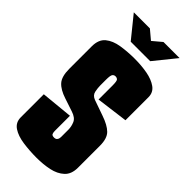

<svg xmlns="http://www.w3.org/2000/svg" viewBox="-251 -821 878 878"><g transform="rotate(45 188.0 -382.5)"><path d="M40 -775H144L188 -738L232 -775H336L251 -670H125ZM196 10Q150 10 108 4Q66 -2 40 -19.5Q14 -37 14 -70V-219L168 -234V-136Q168 -126 171 -119Q174 -112 187 -112Q198 -112 203 -119Q208 -126 208 -136V-184Q208 -204 199.5 -224Q191 -244 160 -254L97 -275Q54 -289 34 -311.5Q14 -334 14 -384V-529Q14 -573 39.5 -594Q65 -615 106.5 -621.5Q148 -628 194 -628Q237 -628 275 -621Q313 -614 337.5 -596.5Q362 -579 362 -548V-399L208 -379V-469Q208 -498 202.5 -503.5Q197 -509 188 -509Q179 -509 173.5 -502Q168 -495 168 -467V-430Q168 -414 172 -394Q176 -374 198 -366L272 -340Q319 -324 340.5 -302.5Q362 -281 362 -234V-92Q362 -50 338 -28Q314 -6 276.5 2Q239 10 196 10Z"/></g></svg>

Font: Smooch Sans Black
Style: Regular
Weight: 900
Designer: Robert E. Leuschke
Foundry: Robert E. Leuschke
Version: Version 1.010; ttfautohint (v1.8.3)